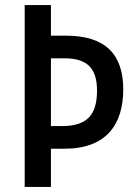

<svg xmlns="http://www.w3.org/2000/svg" viewBox="-20 -734 536 754"><path d="M464 -383C464 -521 394 -594 238 -594H180V-714H77V0H180V-150H234C398 -150 464 -246 464 -383ZM224 -239H180V-505H234C322 -505 361 -466 361 -378C361 -281 320 -239 224 -239Z"/></svg>

Font: Noto Sans Khmer UI Condensed Medium
Style: Regular
Weight: 500
Width: 3
Designer: Danh Hong and the Monotype Design Team
Foundry: Monotype Imaging Inc.
Version: Version 2.002